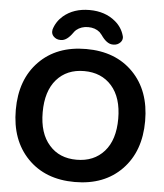

<svg xmlns="http://www.w3.org/2000/svg" viewBox="-63 -1039 923 1083"><g transform="rotate(5 399.0 -497.0)"><path d="M766.6 -387.7Q766.6 -215.8 667 -113.3Q567.4 -10.7 400.4 -10.7Q233.4 -10.7 133.8 -113.3Q34.2 -215.8 34.2 -387.7Q34.2 -559.6 133.8 -661.6Q233.4 -763.7 400.4 -763.7Q567.4 -763.7 667 -661.6Q766.6 -559.6 766.6 -387.7ZM245.1 -202.1Q301.8 -136.7 399.9 -136.7Q498 -136.7 556.2 -202.1Q614.3 -267.6 614.3 -387.2Q614.3 -506.8 556.2 -572.8Q498 -638.7 399.9 -638.7Q301.8 -638.7 244.1 -572.8Q186.5 -506.8 186.5 -387.2Q186.5 -267.6 245.1 -202.1ZM598.6 -856.4Q600.6 -850.6 600.6 -844.7Q600.6 -830.1 589.8 -818.4Q574.2 -801.8 550.8 -801.8H546.9Q512.7 -801.8 479.5 -850.6Q473.6 -858.4 466.8 -865.2Q440.4 -887.7 400.9 -887.7Q361.3 -887.7 334 -865.2Q326.2 -858.4 320.3 -849.6Q287.1 -801.8 253.9 -801.8H250Q226.6 -801.8 210.9 -818.4Q200.2 -830.1 200.2 -844.7Q200.2 -850.6 201.2 -856.4Q214.8 -902.3 252 -934.6Q310.5 -984.4 399.9 -984.4Q489.3 -984.4 547.9 -934.6Q585.9 -902.3 598.6 -856.4Z"/></g></svg>

Font: Gen Jyuu GothicX Bold
Style: Bold
Weight: 700
Designer: Ryoko NISHIZUKA (kana &amp; ideographs); Paul D. Hunt (Latin, Greek &amp; Cyrillic); Wenlong ZHANG (bopomofo); Sandoll C
Version: Version 1.058.20140828